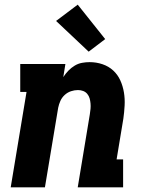

<svg xmlns="http://www.w3.org/2000/svg" viewBox="-20 -805 640 825"><path d="M26 0 94 -410H67V-530H261L252 -474Q262 -489 274 -501.5Q286 -514 301 -523Q316 -532 332.5 -535Q349 -538 365 -538Q394 -538 420.5 -529Q447 -520 466.5 -502Q486 -484 497 -459.5Q508 -435 512.5 -408Q517 -381 515.5 -352Q514 -323 510 -295L481 -120H509V0H314L366 -314Q368 -326 369 -337.5Q370 -349 369 -360.5Q368 -372 365 -382.5Q362 -393 355 -401.5Q348 -410 337.5 -414Q327 -418 315 -418Q300 -418 285 -413Q270 -408 258 -397Q246 -386 239.5 -371.5Q233 -357 230 -342L173 0ZM361 -583 221 -715 314 -785 432 -637Z"/></svg>

Font: Iosevka Curly Slab HvEx
Style: Italic
Weight: 900
Width: 7
Italic angle: -9°
Monospace: yes
Designer: Belleve Invis
Foundry: Belleve Invis
Version: Version 11.1.0; ttfautohint (v1.8.3)